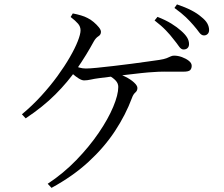

<svg xmlns="http://www.w3.org/2000/svg" viewBox="-20 -828 1040 892"><path d="M927.6 -663.4Q915.5 -663.4 905.3 -677.6Q895.1 -691.9 878.7 -710.9Q862.8 -729.5 843.4 -748.1Q824.1 -766.7 790.4 -791.1L802.2 -807.6Q841.4 -794.3 869.2 -779.9Q896.9 -765.6 915 -749.6Q934.8 -734.2 943.1 -719.1Q951.4 -704 951.4 -688.2Q951.4 -676.7 944.5 -670.1Q937.7 -663.4 927.6 -663.4ZM832.6 -598.1Q821.2 -598.1 811.4 -612.5Q801.6 -626.8 786.6 -645.1Q771.3 -665.6 750.5 -687.1Q729.8 -708.7 698.2 -733L711.7 -749.6Q749.1 -735 776.2 -718.3Q803.2 -701.5 821.1 -685.3Q840.8 -668 849.5 -653.4Q858.2 -638.8 858.2 -623.1Q858.2 -611.4 851.4 -604.8Q844.5 -598.1 832.6 -598.1ZM201.6 25.8Q274.9 -22.6 335 -84.8Q395.1 -147 438.8 -211.2Q482.5 -275.4 506 -331.6Q529.5 -387.8 529.5 -424.1Q529.5 -440.6 517.8 -453.3Q506.1 -466.1 487.4 -476.1L502.8 -491.3Q534.8 -485.2 560.9 -472.3Q587 -459.4 602.7 -444.8Q618.4 -430.2 618.4 -419.3Q618.4 -406.4 608.7 -398.2Q599 -389.9 593.2 -373.4Q563.9 -294.6 513.9 -218.7Q463.9 -142.9 391 -75.9Q318.2 -9 219.3 44.8ZM81.8 -297Q129.4 -336.5 171.3 -382.3Q213.1 -428.1 246.7 -474.1Q280.2 -520.2 304.2 -561.8Q328.3 -603.4 341.2 -636.3Q354.2 -669.3 354.2 -687Q354.2 -704.2 342.8 -717.7Q331.4 -731.1 308.2 -749.1L318.2 -765.6Q338.2 -761.8 356.1 -756.5Q374.1 -751.2 386.4 -744.5Q400.9 -737.7 415.2 -725.5Q429.5 -713.4 439.2 -701.3Q449 -689.2 449 -680.1Q449 -666.6 437.2 -659.5Q425.5 -652.3 416.6 -637Q381 -571.5 338.1 -509.3Q295.1 -447.2 237.5 -389.5Q180 -331.9 99.3 -278.2ZM370.6 -454.5Q360.3 -454.5 346.1 -463.3Q332 -472.1 318.4 -484Q304.7 -496 294.7 -505.8L310.2 -528.7Q332.5 -518.8 347.9 -514.2Q363.3 -509.7 379.1 -509.7Q396.1 -509.7 430.5 -513.1Q464.8 -516.5 507.7 -521.5Q550.5 -526.5 592.8 -532Q635.1 -537.5 669.5 -542.5Q703.9 -547.5 720.4 -549.7Q742.3 -553.1 753.9 -557.6Q765.6 -562 772.6 -565.8Q779.7 -569.5 788.9 -569.5Q806.4 -569.5 825.2 -562.8Q843.9 -556 857.3 -545.5Q870.6 -535 870.6 -522.3Q870.6 -509.8 863.6 -502.4Q856.7 -495 831.6 -495Q816.9 -495 793.2 -495.1Q769.5 -495.2 743.2 -495.2Q716.9 -495.2 693.3 -493.2Q671.1 -492.2 637.7 -488.6Q604.4 -485 567.1 -480.5Q529.9 -476 495.9 -471.9Q461.8 -467.8 438.1 -464.6Q419.1 -462.2 401.8 -458.3Q384.6 -454.5 370.6 -454.5Z"/></svg>

Font: Noto Serif SC ExtraLight
Style: Regular
Weight: 200
Designer: Ryoko NISHIZUKA 西塚涼子 (kana & ideographs); Frank Grießhammer (Latin, Greek & Cyrillic); Wenlong ZHANG 张文龙 (bopomofo); San
Foundry: Adobe
Version: Version 2.002-H1;hotconv 1.1.0;makeotfexe 2.6.0